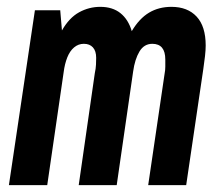

<svg xmlns="http://www.w3.org/2000/svg" viewBox="-20 -541 640 561"><path d="M6 0 82 -511H156L161 -452Q182 -489 211 -505Q240 -521 273 -521Q309 -521 332 -502.5Q355 -484 365 -450Q387 -487 415.5 -504Q444 -521 481 -521Q528 -521 554.5 -492.5Q581 -464 581 -408Q581 -395 579 -377Q577 -359 574 -339L524 0H413L461 -326Q463 -336 463 -346.5Q463 -357 463 -367Q463 -390 453.5 -401.5Q444 -413 425 -413Q401 -413 387.5 -390.5Q374 -368 369 -332L321 0H210L257 -327Q260 -341 260.5 -352.5Q261 -364 261 -372Q261 -392 251.5 -402.5Q242 -413 225 -413Q209 -413 196.5 -402.5Q184 -392 176.5 -373Q169 -354 166 -330L118 0Z"/></svg>

Font: Chivo Mono SemiBold
Style: Italic
Weight: 600
Italic angle: -8.05°
Monospace: yes
Version: Version 1.008